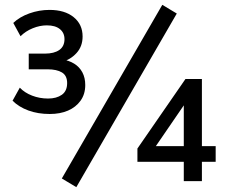

<svg xmlns="http://www.w3.org/2000/svg" viewBox="-20 -750 937 795"><path d="M186 -278Q137 -278 97.5 -292.5Q58 -307 32 -333L62 -387Q82 -366 113 -354Q144 -342 179 -342Q214 -342 236 -357.5Q258 -373 258 -406Q258 -437 236.5 -450Q215 -463 177 -463H99V-528H166Q204 -528 225.5 -543Q247 -558 247 -588Q247 -614 228 -629.5Q209 -645 174 -645Q145 -645 115.5 -633Q86 -621 65 -600L35 -655Q61 -680 101.5 -694.5Q142 -709 185 -709Q248 -709 285 -679Q322 -649 322 -599Q322 -558 297 -530.5Q272 -503 237 -494V-504Q265 -500 287 -486.5Q309 -473 321 -450.5Q333 -428 333 -398Q333 -360 313.5 -333Q294 -306 261.5 -292Q229 -278 186 -278ZM296 25 236 -11 652 -730 712 -694ZM741 0V-80H549V-135L748 -423H816V-145H873V-80H816V0ZM741 -145V-340H759L613 -127V-145Z"/></svg>

Font: Nunito Sans 12pt ExtraLight 12pt Medium
Style: Regular
Weight: 500
Version: Version 3.101;gftools[0.9.27]